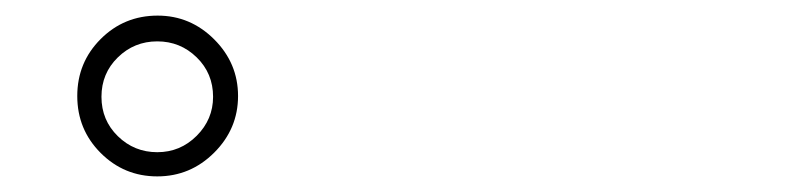

<svg xmlns="http://www.w3.org/2000/svg" viewBox="-20 -843 1040 246"><path d="M182 -823Q224 -823 254.5 -792.5Q285 -762 285 -720Q285 -678 254.5 -647.5Q224 -617 181.5 -617Q139 -617 109 -647Q79 -677 79 -720Q79 -763 109 -793Q139 -823 182 -823ZM253 -719Q253 -749 232 -769.5Q211 -790 181.5 -790Q152 -790 131 -769.5Q110 -749 110 -719Q110 -689 131 -668.5Q152 -648 181.5 -648Q211 -648 232 -669Q253 -690 253 -719Z"/></svg>

Font: TsukuhouMincho
Style: Regular
Weight: 400
Designer: Iose
Foundry: Typographish
Version: Version 1.001; ttfautohint (v1.8.3)